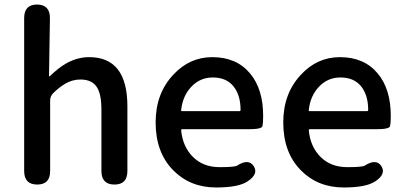

<svg xmlns="http://www.w3.org/2000/svg" viewBox="-20 -817 1791 850"><path d="M145 0Q87 0 87 -60V-737Q87 -797 144 -797Q202 -796 201 -736L197 -482Q197 -477 201 -480Q240 -518 276 -538Q324 -564 375 -564Q544 -564 544 -346V-60Q544 0 487 0Q429 0 429 -60V-332Q429 -403 407 -434Q385 -465 336 -465Q300 -465 268 -446Q241 -430 214 -403Q202 -390 202 -372V-60Q202 0 145 0Z M937 13Q822 13 747 -63Q669 -142 669 -275Q669 -403 747 -486Q819 -564 920 -564Q1027 -564 1087 -492Q1145 -423 1145 -304Q1145 -273 1142 -259Q1139 -245 1083 -245H787Q782 -245 782 -240Q789 -167 834.5 -122Q880 -77 952 -77Q1020 -77 1030 -84Q1080 -116 1103 -82Q1126 -47 1076 -14Q1036 13 937 13ZM782 -330Q781 -325 786 -325H1040Q1045 -325 1045 -330Q1045 -396 1013.5 -435Q982 -474 922 -474Q868 -474 830 -436Q789 -395 782 -330Z M1502 13Q1387 13 1312 -63Q1234 -142 1234 -275Q1234 -403 1312 -486Q1384 -564 1485 -564Q1592 -564 1652 -492Q1710 -423 1710 -304Q1710 -273 1707 -259Q1704 -245 1648 -245H1352Q1347 -245 1347 -240Q1354 -167 1399.5 -122Q1445 -77 1517 -77Q1585 -77 1595 -84Q1645 -116 1668 -82Q1691 -47 1641 -14Q1601 13 1502 13ZM1347 -330Q1346 -325 1351 -325H1605Q1610 -325 1610 -330Q1610 -396 1578.5 -435Q1547 -474 1487 -474Q1433 -474 1395 -436Q1354 -395 1347 -330Z"/></svg>

Font: Resource Han Rounded JP Medium
Style: Regular
Weight: 500
Designer: Cyano Hao (round all glyphs); Ryoko NISHIZUKA 西塚涼子 (kana, bopomofo & ideographs); Paul D. Hunt (Latin, Greek & Cyrillic)
Foundry: Cyano Hao
Version: 0.990